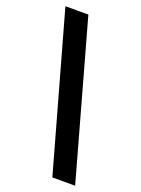

<svg xmlns="http://www.w3.org/2000/svg" viewBox="-165 -851 761 1037"><g transform="rotate(20 215.0 -332.5)"><path d="M405 114H274L24 -779H156Z"/></g></svg>

Font: DM Sans 10pt
Style: Bold
Weight: 700
Version: Version 4.004;gftools[0.9.30]